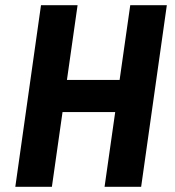

<svg xmlns="http://www.w3.org/2000/svg" viewBox="-20 -720 675 740"><path d="M39 0 138 -700H279L238 -412H441L482 -700H623L524 0H383L424 -288H221L180 0Z"/></svg>

Font: Finlandica SemiBold
Style: Italic
Weight: 600
Italic angle: -8°
Designer: Niklas Ekholm, Juho Hiilivirta, Jaakko Suomalainen
Foundry: Helsinki Type Studio
Version: Version 1.063